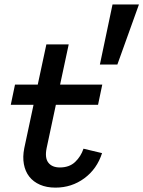

<svg xmlns="http://www.w3.org/2000/svg" viewBox="-20 -838 649 869"><path d="M441.9 -145Q418.9 -73.2 361.6 -31Q304.2 11.2 231 11.2Q190.9 11.2 160.9 -2Q130.9 -15.1 112.5 -38.6Q94.2 -62 88.1 -95Q82 -127.9 89.8 -167L131.8 -363.8H28.8L47.9 -455.1H150.9L189.9 -637.2H291L252 -455.1H442.9L423.8 -363.8H232.9L190.9 -167Q182.1 -123 199 -101.6Q215.8 -80.1 251 -80.1Q293.9 -80.1 320.1 -105Q346.2 -129.9 357.9 -165ZM608.9 -817.9 511.2 -545.9H432.1L489.3 -817.9Z"/></svg>

Font: Anonymous Pro
Style: Bold Italic
Weight: 700
Italic angle: -12°
Monospace: yes
Designer: Mark Simonson
Version: Version 1.003